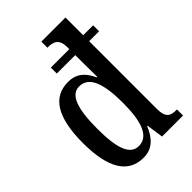

<svg xmlns="http://www.w3.org/2000/svg" viewBox="-227 -854 957 957"><g transform="rotate(-45 252.0 -375.0)"><path d="M203 10C264 10 301 -28 326 -89H329L342 0H490V-43H483C445 -43 421 -55 421 -115V-593H491V-635H421V-760H251V-717H257C293 -717 323 -706 323 -649V-635H193V-593H323V-543C323 -512 324 -448 324 -439H320C297 -490 264 -524 203 -524C97 -524 40 -439 40 -256C40 -74 97 10 203 10ZM227 -48C165 -48 141 -119 141 -255C141 -393 165 -469 226 -469C299 -469 323 -386 323 -256C323 -132 299 -48 227 -48Z"/></g></svg>

Font: Noto Serif Khmer ExtraCondensed Medium
Style: Regular
Weight: 500
Width: 2
Designer: Danh Hong and the Monotype Design Team
Foundry: Monotype Imaging Inc.
Version: Version 2.004